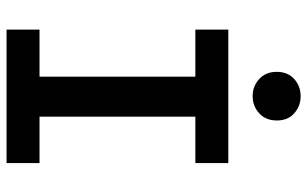

<svg xmlns="http://www.w3.org/2000/svg" viewBox="-200 -760 959 600"><g transform="rotate(90 280.0 -459.5)"><path d="M72 0V-103H219V-590H72V-693H489V-590H344V-103H489V0ZM280 -769Q249 -769 226.5 -789.5Q204 -810 204 -844Q204 -879 226.5 -899Q249 -919 280 -919Q311 -919 333.5 -899Q356 -879 356 -845Q356 -810 333.5 -789.5Q311 -769 280 -769Z"/></g></svg>

Font: Ubuntu Sans Mono SemiBold
Style: Regular
Weight: 600
Monospace: yes
Designer: Dalton Maag Ltd
Foundry: Dalton Maag Ltd
Version: Version 1.006